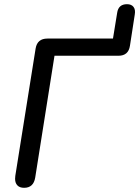

<svg xmlns="http://www.w3.org/2000/svg" viewBox="-20 -889 664 916"><path d="M52 -36Q52 -45 53 -50L150 -658Q158 -705 206 -705H519L539 -828Q545 -869 586 -869Q607 -869 617 -856Q627 -843 623 -820L600 -671Q593 -623 545 -623H240L148 -42Q140 7 95 7Q74 7 63 -4.5Q52 -16 52 -36Z"/></svg>

Font: SN Pro
Style: Italic
Weight: 400
Italic angle: -9°
Designer: Tobias Whetton
Foundry: Supernotes
Version: Version 1.003